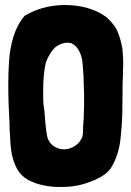

<svg xmlns="http://www.w3.org/2000/svg" viewBox="-20 -726 523 765"><path d="M471 -467 470 -449V-431Q468 -398 468 -334Q468 -263 465 -226L462 -193Q457 -112 421 -55Q406 -34 376 -18Q346 -2 310 8Q273 19 223 19Q200 19 191 18Q142 14 103.5 -3.5Q65 -21 47 -55Q23 -100 21 -168L19 -200Q18 -208 18 -233Q13 -315 13 -390Q13 -436 16 -482Q19 -532 33.5 -579.5Q48 -627 78 -663L100 -675Q164 -706 240 -706Q288 -706 330.5 -693.5Q373 -681 405 -657Q440 -625 451 -594Q463 -562 468 -530Q471 -499 471 -467ZM313 -421 309 -473Q307 -501 295.5 -522.5Q284 -544 266 -553Q258 -556 250 -556Q226 -556 203 -540Q191 -530 179.5 -511.5Q168 -493 162 -474Q152 -430 152 -362Q152 -328 153 -311V-312Q157 -292 159 -259L160 -245Q164 -195 171 -171V-172Q180 -152 197.5 -141.5Q215 -131 235 -131Q251 -131 267.5 -138.5Q284 -146 296 -160Q306 -173 308.5 -182Q311 -191 311 -210Q311 -227 312 -235L313 -248L314 -267V-281L315 -300V-348L313 -416Z"/></svg>

Font: Londrina Solid Black
Style: Regular
Weight: 900
Designer: Marcelo Magalhaes
Foundry: Marcelo Magalhães
Version: Version 1.002